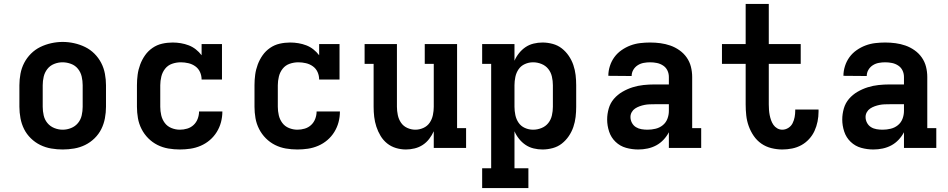

<svg xmlns="http://www.w3.org/2000/svg" viewBox="-20 -755 4840 980"><path d="M300 8Q271 8 241.5 3Q212 -2 185.5 -15Q159 -28 137.5 -49Q116 -70 103 -96Q90 -122 84.5 -151.5Q79 -181 79 -210V-320Q79 -349 84.5 -378.5Q90 -408 103.5 -434Q117 -460 138 -481Q159 -502 185.5 -515Q212 -528 241.5 -534.5Q271 -541 300 -541Q329 -541 358.5 -534.5Q388 -528 414.5 -515Q441 -502 462 -481Q483 -460 496.5 -434Q510 -408 515.5 -378.5Q521 -349 521 -320V-210Q521 -181 515.5 -151.5Q510 -122 497 -96Q484 -70 462.5 -49Q441 -28 414.5 -15Q388 -2 358.5 3Q329 8 300 8ZM300 -93Q322 -93 343 -101.5Q364 -110 378 -127Q392 -144 397 -166Q402 -188 402 -210V-320Q402 -342 397 -364Q392 -386 378 -403.5Q364 -421 342.5 -429Q321 -437 299 -437Q277 -437 256 -428.5Q235 -420 221.5 -402.5Q208 -385 203 -363.5Q198 -342 198 -320V-210Q198 -188 203 -166Q208 -144 222 -127Q236 -110 257 -101.5Q278 -93 300 -93Z M898 8Q868 8 839 3Q810 -2 784 -15Q758 -28 737 -49Q716 -70 702.5 -96.5Q689 -123 684 -152Q679 -181 679 -210V-320Q679 -347 682.5 -373.5Q686 -400 695.5 -425.5Q705 -451 720.5 -473Q736 -495 758.5 -510.5Q781 -526 807.5 -532Q834 -538 861 -538Q882 -538 903 -534.5Q924 -531 943.5 -523.5Q963 -516 979.5 -503Q996 -490 1009 -473V-530H1113V-349H1009Q1009 -369 1001 -387Q993 -405 977 -416.5Q961 -428 941.5 -432.5Q922 -437 903 -437Q880 -437 858.5 -429.5Q837 -422 823 -404.5Q809 -387 803.5 -364.5Q798 -342 798 -320V-210Q798 -188 803 -166.5Q808 -145 821 -127.5Q834 -110 855 -101.5Q876 -93 898 -93Q917 -93 935.5 -98.5Q954 -104 968 -117Q982 -130 989 -148.5Q996 -167 996 -186Q996 -186 996 -186Q996 -186 996 -186H1115Q1115 -186 1115 -186Q1115 -186 1115 -186Q1115 -158 1108 -131.5Q1101 -105 1086.5 -81.5Q1072 -58 1051 -40Q1030 -22 1004.5 -11Q979 0 952 4Q925 8 898 8Z M1498 8Q1468 8 1439 3Q1410 -2 1384 -15Q1358 -28 1337 -49Q1316 -70 1302.5 -96.5Q1289 -123 1284 -152Q1279 -181 1279 -210V-320Q1279 -347 1282.5 -373.5Q1286 -400 1295.5 -425.5Q1305 -451 1320.5 -473Q1336 -495 1358.5 -510.5Q1381 -526 1407.5 -532Q1434 -538 1461 -538Q1482 -538 1503 -534.5Q1524 -531 1543.5 -523.5Q1563 -516 1579.5 -503Q1596 -490 1609 -473V-530H1713V-349H1609Q1609 -369 1601 -387Q1593 -405 1577 -416.5Q1561 -428 1541.5 -432.5Q1522 -437 1503 -437Q1480 -437 1458.5 -429.5Q1437 -422 1423 -404.5Q1409 -387 1403.5 -364.5Q1398 -342 1398 -320V-210Q1398 -188 1403 -166.5Q1408 -145 1421 -127.5Q1434 -110 1455 -101.5Q1476 -93 1498 -93Q1517 -93 1535.5 -98.5Q1554 -104 1568 -117Q1582 -130 1589 -148.5Q1596 -167 1596 -186Q1596 -186 1596 -186Q1596 -186 1596 -186H1715Q1715 -186 1715 -186Q1715 -186 1715 -186Q1715 -158 1708 -131.5Q1701 -105 1686.5 -81.5Q1672 -58 1651 -40Q1630 -22 1604.5 -11Q1579 0 1552 4Q1525 8 1498 8Z M2052 8Q2026 8 2001 0.5Q1976 -7 1956 -23Q1936 -39 1922.5 -61.5Q1909 -84 1901 -108.5Q1893 -133 1890 -158.5Q1887 -184 1887 -210V-429H1841V-530H2006V-210Q2006 -189 2010.5 -167.5Q2015 -146 2027 -128.5Q2039 -111 2059 -102Q2079 -93 2100 -93Q2121 -93 2141 -102Q2161 -111 2173 -128.5Q2185 -146 2189.5 -167.5Q2194 -189 2194 -210V-429H2148V-530H2313V-101H2359V0H2194V-85Q2185 -65 2171 -46.5Q2157 -28 2138 -15.5Q2119 -3 2096.5 2.5Q2074 8 2052 8Z M2441 205V104H2487V-429H2441V-530H2606V-445Q2615 -466 2629.5 -484Q2644 -502 2662.5 -514.5Q2681 -527 2703.5 -532.5Q2726 -538 2749 -538Q2775 -538 2801 -531Q2827 -524 2847.5 -508Q2868 -492 2883 -470Q2898 -448 2906.5 -423Q2915 -398 2918 -372Q2921 -346 2921 -320V-210Q2921 -184 2918 -158Q2915 -132 2906.5 -107Q2898 -82 2883 -60Q2868 -38 2847.5 -22Q2827 -6 2801 1Q2775 8 2749 8Q2726 8 2703.5 2.5Q2681 -3 2662.5 -15.5Q2644 -28 2629.5 -46Q2615 -64 2606 -85V104H2677V205ZM2701 -93Q2723 -93 2744 -101.5Q2765 -110 2778.5 -127Q2792 -144 2797 -166Q2802 -188 2802 -210V-320Q2802 -342 2797 -364Q2792 -386 2778.5 -403Q2765 -420 2744 -428.5Q2723 -437 2701 -437Q2679 -437 2659 -428Q2639 -419 2627 -401.5Q2615 -384 2610.5 -362.5Q2606 -341 2606 -320V-210Q2606 -189 2610.5 -167.5Q2615 -146 2627 -128.5Q2639 -111 2659 -102Q2679 -93 2701 -93Z M3238 8Q3206 8 3175.5 -0.5Q3145 -9 3122 -31Q3099 -53 3089 -83.5Q3079 -114 3079 -145Q3079 -173 3087 -201Q3095 -229 3113.5 -250.5Q3132 -272 3157 -286.5Q3182 -301 3209 -309.5Q3236 -318 3264.5 -321Q3293 -324 3321 -324H3394V-362Q3394 -380 3386.5 -395.5Q3379 -411 3364.5 -420.5Q3350 -430 3333 -433.5Q3316 -437 3298 -437Q3282 -437 3265.5 -434Q3249 -431 3235 -422Q3221 -413 3212.5 -398.5Q3204 -384 3204 -367Q3204 -367 3204 -367Q3204 -367 3204 -367L3085 -368Q3085 -368 3085 -368Q3085 -368 3085 -368Q3085 -393 3093 -418Q3101 -443 3116 -463.5Q3131 -484 3152.5 -499Q3174 -514 3198 -523Q3222 -532 3247.5 -535Q3273 -538 3298 -538Q3325 -538 3351 -534.5Q3377 -531 3401.5 -522.5Q3426 -514 3448 -498.5Q3470 -483 3485 -461.5Q3500 -440 3506.5 -414.5Q3513 -389 3513 -362V-101H3559V0H3394V-80Q3383 -59 3366.5 -41.5Q3350 -24 3329.5 -13Q3309 -2 3285.5 3Q3262 8 3238 8ZM3285 -93Q3306 -93 3326.5 -98Q3347 -103 3363 -116Q3379 -129 3386.5 -148.5Q3394 -168 3394 -189V-223H3321Q3308 -223 3295 -222.5Q3282 -222 3269.5 -219.5Q3257 -217 3244.5 -212.5Q3232 -208 3221.5 -201Q3211 -194 3204.5 -182.5Q3198 -171 3198 -158Q3198 -142 3205.5 -128Q3213 -114 3226 -106Q3239 -98 3254.5 -95.5Q3270 -93 3285 -93Z M3973 8Q3945 8 3917 1Q3889 -6 3866 -22Q3843 -38 3827 -61.5Q3811 -85 3801.5 -111.5Q3792 -138 3789 -166Q3786 -194 3786 -222V-429H3665V-530H3786V-735H3904V-530H4067V-429H3904V-222Q3904 -209 3905 -195Q3906 -181 3908.5 -168Q3911 -155 3915.5 -142Q3920 -129 3927.5 -118Q3935 -107 3947 -100Q3959 -93 3973 -93Q3989 -93 4003.5 -102Q4018 -111 4025.5 -126Q4033 -141 4036 -157.5Q4039 -174 4039 -190Q4039 -192 4039 -193Q4039 -194 4039 -196H4158Q4158 -193 4158 -190.5Q4158 -188 4158 -185Q4158 -160 4153 -135Q4148 -110 4137.5 -87Q4127 -64 4109.5 -45Q4092 -26 4070 -14Q4048 -2 4023 3Q3998 8 3973 8Z M4438 8Q4406 8 4375.5 -0.5Q4345 -9 4322 -31Q4299 -53 4289 -83.5Q4279 -114 4279 -145Q4279 -173 4287 -201Q4295 -229 4313.5 -250.5Q4332 -272 4357 -286.5Q4382 -301 4409 -309.5Q4436 -318 4464.5 -321Q4493 -324 4521 -324H4594V-362Q4594 -380 4586.5 -395.5Q4579 -411 4564.5 -420.5Q4550 -430 4533 -433.5Q4516 -437 4498 -437Q4482 -437 4465.5 -434Q4449 -431 4435 -422Q4421 -413 4412.5 -398.5Q4404 -384 4404 -367Q4404 -367 4404 -367Q4404 -367 4404 -367L4285 -368Q4285 -368 4285 -368Q4285 -368 4285 -368Q4285 -393 4293 -418Q4301 -443 4316 -463.5Q4331 -484 4352.5 -499Q4374 -514 4398 -523Q4422 -532 4447.5 -535Q4473 -538 4498 -538Q4525 -538 4551 -534.5Q4577 -531 4601.5 -522.5Q4626 -514 4648 -498.5Q4670 -483 4685 -461.5Q4700 -440 4706.5 -414.5Q4713 -389 4713 -362V-101H4759V0H4594V-80Q4583 -59 4566.5 -41.5Q4550 -24 4529.5 -13Q4509 -2 4485.5 3Q4462 8 4438 8ZM4485 -93Q4506 -93 4526.5 -98Q4547 -103 4563 -116Q4579 -129 4586.5 -148.5Q4594 -168 4594 -189V-223H4521Q4508 -223 4495 -222.5Q4482 -222 4469.5 -219.5Q4457 -217 4444.5 -212.5Q4432 -208 4421.5 -201Q4411 -194 4404.5 -182.5Q4398 -171 4398 -158Q4398 -142 4405.5 -128Q4413 -114 4426 -106Q4439 -98 4454.5 -95.5Q4470 -93 4485 -93Z"/></svg>

Font: Iosevka Curly Slab Extended
Style: Bold
Weight: 700
Width: 7
Monospace: yes
Designer: Belleve Invis
Foundry: Belleve Invis
Version: Version 11.1.0; ttfautohint (v1.8.3)